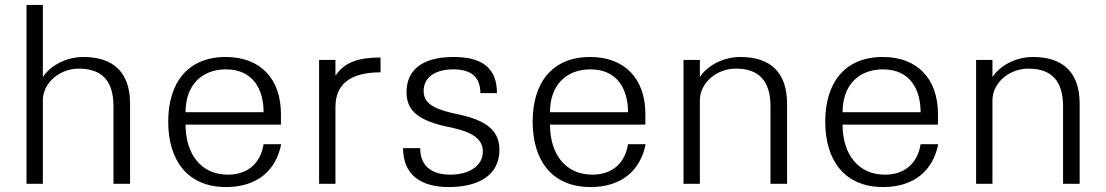

<svg xmlns="http://www.w3.org/2000/svg" viewBox="-20 -742 4465 775"><path d="M153 -341C156 -411 223 -465 298 -465C391 -465 438 -416 438 -313V0H505V-323C505 -449 439 -512 316 -512C252 -512 186 -481 153 -431V-722H87V0H153Z M659 -251C659 -98 734 13 893 13C1017 13 1094 -53 1115 -160H1044C1032 -85 982 -37 900 -37C790 -37 729 -122 729 -239H1114V-282C1114 -423 1032 -512 891 -512C738 -512 659 -408 659 -251ZM729 -289C729 -400 796 -462 892 -462C1004 -462 1044 -378 1044 -289Z M1334 -437V-500H1268V0H1334V-310C1334 -403 1395 -450 1516 -450V-510C1426 -510 1373 -490 1338 -442Z M1607 -144C1607 -37 1678 13 1791 13C1908 13 1996 -32 1996 -138C1996 -229 1919 -261 1828 -281L1804 -286C1719 -306 1690 -332 1690 -375C1690 -432 1740 -462 1810 -462C1883 -462 1919 -430 1919 -366H1986C1986 -471 1922 -512 1811 -512C1676 -512 1621 -453 1621 -370C1621 -303 1658 -260 1774 -233L1803 -227C1878 -210 1929 -186 1929 -130C1929 -71 1871 -37 1798 -37C1720 -37 1676 -74 1676 -144Z M2130 -251C2130 -98 2205 13 2364 13C2488 13 2565 -53 2586 -160H2515C2503 -85 2453 -37 2371 -37C2261 -37 2200 -122 2200 -239H2585V-282C2585 -423 2503 -512 2362 -512C2209 -512 2130 -408 2130 -251ZM2200 -289C2200 -400 2267 -462 2363 -462C2475 -462 2515 -378 2515 -289Z M2805 -341C2808 -411 2875 -465 2950 -465C3043 -465 3090 -416 3090 -313V0H3157V-323C3157 -449 3091 -512 2968 -512C2904 -512 2838 -481 2805 -431V-500H2739V0H2805Z M3311 -251C3311 -98 3386 13 3545 13C3669 13 3746 -53 3767 -160H3696C3684 -85 3634 -37 3552 -37C3442 -37 3381 -122 3381 -239H3766V-282C3766 -423 3684 -512 3543 -512C3390 -512 3311 -408 3311 -251ZM3381 -289C3381 -400 3448 -462 3544 -462C3656 -462 3696 -378 3696 -289Z M3986 -341C3989 -411 4056 -465 4131 -465C4224 -465 4271 -416 4271 -313V0H4338V-323C4338 -449 4272 -512 4149 -512C4085 -512 4019 -481 3986 -431V-500H3920V0H3986Z"/></svg>

Font: Perun Light
Style: Regular
Weight: 300
Foundry: Copyright (c) Stefan Peev, Context Ltd, 2016
Version: Version 1.089